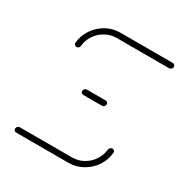

<svg xmlns="http://www.w3.org/2000/svg" viewBox="-128 -618 684 718"><g transform="rotate(30 213.5 -259.5)"><path d="M380.7 -128.5Q385.6 -128.5 388.9 -125Q392.2 -121.5 391.5 -116.3Q388.9 -84.4 370.9 -57.8Q353 -31.1 324.8 -15.6Q296.7 0 265.2 0H38.9Q34.1 0 30.9 -3Q27.8 -5.9 27.8 -10.7Q27.8 -16.3 31.7 -20.2Q35.6 -24.1 40.7 -24.1H267Q292.2 -24.1 314.4 -36.5Q336.7 -48.9 350.9 -70Q365.2 -91.1 367.4 -116.3Q368.1 -121.5 372 -125Q375.9 -128.5 380.7 -128.5ZM279.3 -260.4Q279.3 -255.2 275.4 -251.3Q271.5 -247.4 266.3 -247.4H185.9Q181.1 -247.4 178 -250.6Q174.8 -253.7 174.8 -258.5Q174.8 -263.7 178.7 -267.6Q182.6 -271.5 187.8 -271.5H268.1Q273 -271.5 276.1 -268.3Q279.3 -265.2 279.3 -260.4ZM73.7 -390Q68.9 -390 65.6 -393.5Q62.2 -397 62.6 -402.2Q65.6 -434.1 83.5 -460.7Q101.5 -487.4 129.4 -503Q157.4 -518.5 188.9 -518.5H415.6Q420 -518.5 423.3 -515.4Q426.7 -512.2 426.7 -507.8Q426.7 -502.2 422.8 -498.3Q418.9 -494.4 413.7 -494.4H187Q161.9 -494.4 139.6 -482Q117.4 -469.6 103.1 -448.5Q88.9 -427.4 86.7 -402.2Q86.3 -397.4 82.6 -393.7Q78.9 -390 73.7 -390Z"/></g></svg>

Font: 26F Galaxy Sans Thin
Style: Italic
Weight: 100
Italic angle: -4.99998°
Designer: C₂₉H₂₅N₃O₅
Version: Version 1.200